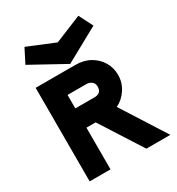

<svg xmlns="http://www.w3.org/2000/svg" viewBox="-211 -1042 1081 1173"><g transform="rotate(-30 329.5 -455.5)"><path d="M222 -294V0H75V-660H354Q414 -660 458 -635Q502 -610 526.5 -568.5Q551 -527 551 -477Q551 -424 521.5 -378.5Q492 -333 446 -311L644 0H475L287 -294ZM222 -430H357Q407 -430 407 -478Q407 -501 391 -513Q375 -525 356 -525H222ZM331 -681 91 -813 141 -911 331 -833 521 -911 571 -813Z"/></g></svg>

Font: Lil Grotesk Black
Style: Regular
Weight: 900
Designer: Bastien Sozeau
Foundry: NBR — Bastien Sozeau
Version: Version 3.003; ttfautohint (v1.8.4.7-5d5b);gftools[0.9.33]